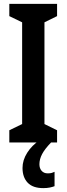

<svg xmlns="http://www.w3.org/2000/svg" viewBox="-20 -734 343 989"><path d="M274 0H28V-63L94 -95V-619L28 -651V-714H274V-651L209 -619V-95L274 -63ZM183 112Q183 133 194.5 146Q206 159 226 159Q239 159 247 156.5Q255 154 261 151V225Q251 229 236.5 232Q222 235 203 235Q149 235 122.5 207Q96 179 96 131Q96 91 120 53Q144 15 183 -11L243 0Q211 33 197 59.5Q183 86 183 112Z"/></svg>

Font: Noto Sans Gurmukhi ExtraCondensed SemiBold
Style: Regular
Weight: 600
Width: 2
Designer: Jelle Bosma - Monotype Design Team
Foundry: Monotype Imaging Inc.
Version: Version 2.004; ttfautohint (v1.8.4.7-5d5b)